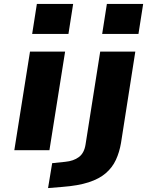

<svg xmlns="http://www.w3.org/2000/svg" viewBox="-20 -766 752 979"><path d="M144 -593 168 -746H353L329 -593ZM53 0 133 -503H312L232 0ZM501 -593 525 -746H710L686 -593ZM225 193 246 66 313 59Q355 55 382 35Q409 15 416 -28L491 -503H670L597 -37Q589 10 571 49Q553 88 519.5 117Q486 146 432 163.5Q378 181 298 187Z"/></svg>

Font: Nunito Sans 7pt Expanded ExtraBold
Style: Italic
Weight: 800
Width: 7
Italic angle: -9°
Designer: Vernon Adams
Foundry: Vernon Adams
Version: Version 3.101;gftools[0.9.27]